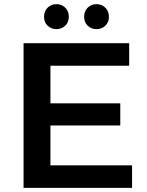

<svg xmlns="http://www.w3.org/2000/svg" viewBox="-20 -909 710 929"><path d="M94 0V-700H605V-591H224V-409H562V-302H224V-109H619V0ZM447 -768Q422 -768 404.5 -784.5Q387 -801 387 -828Q387 -855 404.5 -872Q422 -889 447 -889Q472 -889 489.5 -872Q507 -855 507 -828Q507 -801 489.5 -784.5Q472 -768 447 -768ZM253 -768Q228 -768 210.5 -784.5Q193 -801 193 -828Q193 -855 210.5 -872Q228 -889 253 -889Q278 -889 295.5 -872Q313 -855 313 -828Q313 -801 295.5 -784.5Q278 -768 253 -768Z"/></svg>

Font: Montserrat Thin SemiBold
Style: Regular
Weight: 600
Version: Version 9.000